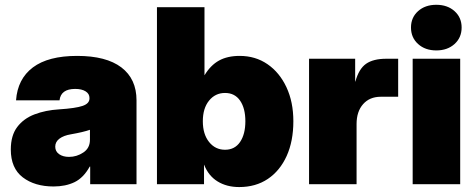

<svg xmlns="http://www.w3.org/2000/svg" viewBox="-20 -757 1953 789"><path d="M200.2 9.3Q122.6 9.3 73.5 -28.3Q24.4 -65.9 24.4 -142.6Q24.4 -200.2 50.8 -235.1Q77.1 -270 122.1 -287.1Q167 -304.2 222.7 -307.6Q291 -312 319.3 -321.8Q347.7 -331.5 347.7 -352.5V-354.5Q347.7 -371.6 331.8 -381.6Q315.9 -391.6 289.1 -391.6Q230 -391.6 224.6 -344.7H45.9Q52.2 -432.6 115.2 -480Q178.2 -527.3 296.9 -527.3Q416.5 -527.3 478.8 -480Q541 -432.6 541 -344.7V0H350.6V-72.3H348.6Q323.2 -26.4 286.4 -8.5Q249.5 9.3 200.2 9.3ZM263.7 -112.3Q295.4 -112.3 322.5 -130.4Q349.6 -148.4 349.6 -182.6V-223.6Q321.8 -213.9 271.5 -205.1Q241.7 -200.2 224.4 -187.3Q207 -174.3 207 -154.3Q207 -134.8 222.9 -123.5Q238.8 -112.3 263.7 -112.3Z M962.9 11.7Q911.6 11.7 874 -11.5Q836.4 -34.7 818.8 -80.1H818.4V0H625V-727.5H820.3V-448.2H820.8Q845.2 -488.8 879.9 -508.1Q914.6 -527.3 964.8 -527.3Q1029.8 -527.3 1079.3 -493.2Q1128.9 -459 1157.2 -398.4Q1185.5 -337.9 1185.5 -258.8Q1185.5 -176.8 1158 -116Q1130.4 -55.2 1080.6 -21.7Q1030.8 11.7 962.9 11.7ZM904.8 -141.6Q944.8 -141.6 966.6 -173.6Q988.3 -205.6 988.3 -258.8Q988.3 -312 966.6 -343.5Q944.8 -375 904.8 -375Q864.7 -375 839.1 -343.5Q813.5 -312 813.5 -258.8Q813.5 -205.6 839.1 -173.6Q864.7 -141.6 904.8 -141.6Z M1250 0V-515.6H1439.5V-421.9H1440.4Q1454.6 -474.1 1484.4 -494.9Q1514.2 -515.6 1567.4 -515.6H1616.2V-359.4H1544.9Q1499 -359.4 1472.2 -329.1Q1445.3 -298.8 1445.3 -247.1V0Z M1675.8 0V-515.6H1871.1V0ZM1772.9 -549.8Q1727.1 -549.8 1698 -576.2Q1668.9 -602.5 1668.9 -644Q1668.9 -685.1 1698 -711.2Q1727.1 -737.3 1772.9 -737.3Q1818.8 -737.3 1847.9 -711.2Q1877 -685.1 1877 -644Q1877 -602.5 1847.9 -576.2Q1818.8 -549.8 1772.9 -549.8Z"/></svg>

Font: Inter Display Black
Style: Regular
Weight: 900
Designer: Rasmus Andersson
Foundry: rsms
Version: Version 4.000;git-a52131595